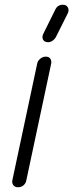

<svg xmlns="http://www.w3.org/2000/svg" viewBox="-20 -790 309 810"><path d="M137 -522Q139 -533 149.5 -542Q160 -551 173 -551Q187 -551 192.5 -542Q198 -533 196 -522L91 -29Q89 -17 79.5 -8.5Q70 0 56 0Q43 0 36.5 -8.5Q30 -17 32 -29ZM213 -749Q223 -770 245 -770Q259 -770 265.5 -760Q272 -750 267 -736L215 -632Q210 -624 201.5 -618Q193 -612 183 -612Q167 -612 161.5 -623Q156 -634 163 -648Z"/></svg>

Font: VDS
Style: Thin Italic
Weight: 100
Width: 0
Designer: artmaker
Foundry: artmaker
Version: Version 1.000 2012 initial release